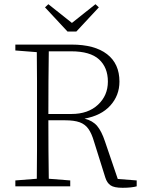

<svg xmlns="http://www.w3.org/2000/svg" viewBox="-20 -886 688 913"><path d="M318 -642H212Q211 -573 210.5 -500.5Q210 -428 210 -344H320Q399 -344 446 -388Q493 -432 493 -498Q493 -565 451 -603.5Q409 -642 318 -642ZM53 -646V-674H320Q430 -674 489 -628.5Q548 -583 548 -498Q548 -432 504.5 -384Q461 -336 382 -322Q421 -312 442 -287Q463 -262 479 -214L540 -35L630 -28V0Q620 3 602.5 5Q585 7 563 7Q523 7 506 -4.5Q489 -16 481 -41L427 -213Q416 -251 400.5 -273Q385 -295 359 -304.5Q333 -314 289 -314H210Q210 -236 210.5 -168.5Q211 -101 212 -36L314 -28V0H53V-28L155 -36Q156 -104 156 -172.5Q156 -241 156 -310V-364Q156 -433 156 -501.5Q156 -570 155 -638ZM210 -866 322 -777 434 -866 450 -851 343 -736H301L194 -851Z"/></svg>

Font: Source Serif Pro Light
Style: Regular
Weight: 300
Designer: Frank Grießhammer
Foundry: Adobe Systems Incorporated
Version: Version 3.001;hotconv 1.0.111;makeotfexe 2.5.65597